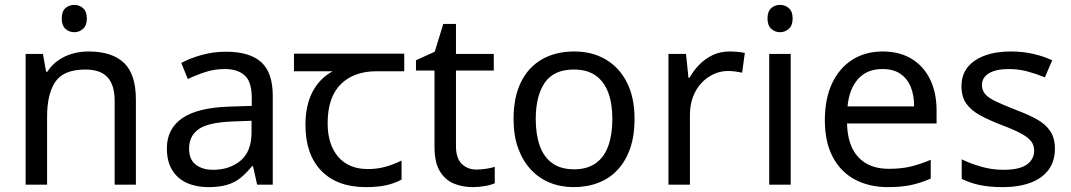

<svg xmlns="http://www.w3.org/2000/svg" viewBox="-20 -757 4389 787"><path d="M285 -737Q305 -737 320.5 -723.5Q336 -710 336 -681Q336 -653 320.5 -639Q305 -625 285 -625Q263 -625 248 -639Q233 -653 233 -681Q233 -710 248 -723.5Q263 -737 285 -737ZM343 -546Q439 -546 488 -499.5Q537 -453 537 -349V0H450V-343Q450 -408 421 -440Q392 -472 330 -472Q241 -472 207 -422Q173 -372 173 -278V0H85V-536H156L169 -463H174Q192 -491 218.5 -509.5Q245 -528 277 -537Q309 -546 343 -546Z M906 -545Q1004 -545 1051 -502Q1098 -459 1098 -365V0H1034L1017 -76H1013Q990 -47 965.5 -27.5Q941 -8 909.5 1Q878 10 833 10Q785 10 746.5 -7Q708 -24 686 -59.5Q664 -95 664 -149Q664 -229 727 -272.5Q790 -316 921 -320L1012 -323V-355Q1012 -422 983 -448Q954 -474 901 -474Q859 -474 821 -461.5Q783 -449 750 -433L723 -499Q758 -518 806 -531.5Q854 -545 906 -545ZM932 -259Q832 -255 793.5 -227Q755 -199 755 -148Q755 -103 782.5 -82Q810 -61 853 -61Q921 -61 966 -98.5Q1011 -136 1011 -214V-262Z M1480 10Q1362 10 1297 -57Q1232 -124 1232 -245Q1232 -325 1261 -380.5Q1290 -436 1344 -465H1185V-537H1637V-465H1524Q1430 -465 1376.5 -411.5Q1323 -358 1323 -252Q1323 -165 1366 -114.5Q1409 -64 1489 -64Q1526 -64 1560 -73.5Q1594 -83 1626 -99V-21Q1597 -5 1562 2.5Q1527 10 1480 10Z M1933 -62Q1953 -62 1974 -65.5Q1995 -69 2008 -73V-6Q1994 1 1968 5.5Q1942 10 1918 10Q1876 10 1840.5 -4.5Q1805 -19 1783 -55Q1761 -91 1761 -156V-468H1685V-510L1762 -545L1797 -659H1849V-536H2004V-468H1849V-158Q1849 -109 1872.5 -85.5Q1896 -62 1933 -62Z M2581 -269Q2581 -202 2563.5 -150.5Q2546 -99 2513.5 -63Q2481 -27 2434.5 -8.5Q2388 10 2331 10Q2278 10 2233 -8.5Q2188 -27 2155 -63Q2122 -99 2103.5 -150.5Q2085 -202 2085 -269Q2085 -358 2115 -419.5Q2145 -481 2201 -513.5Q2257 -546 2334 -546Q2407 -546 2462.5 -513.5Q2518 -481 2549.5 -419.5Q2581 -358 2581 -269ZM2176 -269Q2176 -206 2192.5 -159.5Q2209 -113 2244 -88Q2279 -63 2333 -63Q2387 -63 2422 -88Q2457 -113 2473.5 -159.5Q2490 -206 2490 -269Q2490 -333 2473 -378Q2456 -423 2421.5 -447.5Q2387 -472 2332 -472Q2250 -472 2213 -418Q2176 -364 2176 -269Z M2970 -546Q2985 -546 3002.5 -544.5Q3020 -543 3033 -540L3022 -459Q3009 -462 2993.5 -464Q2978 -466 2964 -466Q2933 -466 2905 -453Q2877 -440 2855 -416.5Q2833 -393 2820.5 -360Q2808 -327 2808 -286V0H2720V-536H2792L2802 -438H2806Q2823 -468 2847 -492.5Q2871 -517 2902 -531.5Q2933 -546 2970 -546Z M3221 -536V0H3133V-536ZM3178 -737Q3198 -737 3213.5 -723.5Q3229 -710 3229 -681Q3229 -653 3213.5 -639Q3198 -625 3178 -625Q3156 -625 3141 -639Q3126 -653 3126 -681Q3126 -710 3141 -723.5Q3156 -737 3178 -737Z M3598 -546Q3667 -546 3716.5 -516Q3766 -486 3792.5 -431.5Q3819 -377 3819 -304V-251H3452Q3454 -160 3498.5 -112.5Q3543 -65 3623 -65Q3674 -65 3713.5 -74.5Q3753 -84 3795 -102V-25Q3754 -7 3714 1.5Q3674 10 3619 10Q3543 10 3484.5 -21Q3426 -52 3393.5 -113.5Q3361 -175 3361 -264Q3361 -352 3390.5 -415Q3420 -478 3473.5 -512Q3527 -546 3598 -546ZM3597 -474Q3534 -474 3497.5 -433.5Q3461 -393 3454 -321H3727Q3727 -367 3713 -401Q3699 -435 3670.5 -454.5Q3642 -474 3597 -474Z M4304 -148Q4304 -96 4278 -61Q4252 -26 4204 -8Q4156 10 4090 10Q4034 10 3993.5 1Q3953 -8 3922 -24V-104Q3954 -88 3999.5 -74.5Q4045 -61 4092 -61Q4159 -61 4189 -82.5Q4219 -104 4219 -140Q4219 -160 4208 -176Q4197 -192 4168.5 -208Q4140 -224 4087 -244Q4035 -264 3998 -284Q3961 -304 3941 -332Q3921 -360 3921 -404Q3921 -472 3976.5 -509Q4032 -546 4122 -546Q4171 -546 4213.5 -536.5Q4256 -527 4293 -510L4263 -440Q4229 -454 4192 -464Q4155 -474 4116 -474Q4062 -474 4033.5 -456.5Q4005 -439 4005 -409Q4005 -387 4018 -371.5Q4031 -356 4061.5 -341.5Q4092 -327 4143 -307Q4194 -288 4230 -268Q4266 -248 4285 -219.5Q4304 -191 4304 -148Z"/></svg>

Font: lgurmukhi25
Style: Book
Weight: 400
Designer: Jelle Bosma - Monotype Design Team
Foundry: Monotype Imaging Inc.
Version: Version 2.003